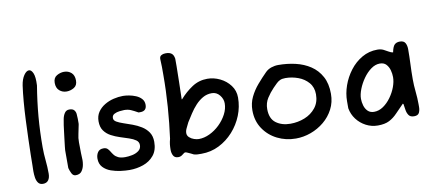

<svg xmlns="http://www.w3.org/2000/svg" viewBox="-73 -1085 3092 1373"><g transform="rotate(-10 1473.5 -398.5)"><path d="M145 5Q122 5 110.5 -10.5Q99 -26 95.5 -49Q92 -72 92 -96Q92 -108 92.5 -119.5Q93 -131 93 -141Q93 -165 94 -215Q95 -265 97 -329.5Q99 -394 102 -464Q105 -534 110.5 -599Q116 -664 123 -713Q130 -758 148.5 -785Q167 -812 186 -812Q203 -812 215 -785Q227 -758 224 -696Q205 -581 196 -474Q187 -367 187 -253Q187 -205 192 -157Q197 -109 197 -61Q197 -30 184 -12.5Q171 5 145 5Z M426 -616Q396 -616 374 -635Q352 -654 352 -691Q352 -728 378 -743Q404 -758 431 -758Q462 -758 483.5 -739Q505 -720 505 -682Q505 -646 479.5 -631Q454 -616 426 -616ZM386 -15Q367 -15 357 -35Q347 -55 342 -75V-204Q342 -209 344.5 -230.5Q347 -252 350.5 -281.5Q354 -311 357.5 -338.5Q361 -366 363 -382Q366 -402 370.5 -426Q375 -450 387 -468Q399 -486 421 -486Q445 -486 455.5 -474.5Q466 -463 468 -446Q470 -429 470 -411V-376Q470 -374 469 -367.5Q468 -361 466 -353Q459 -318 455.5 -301.5Q452 -285 450.5 -273.5Q449 -262 449 -242Q449 -230 449.5 -212Q450 -194 450 -165Q450 -152 451 -139.5Q452 -127 452 -113Q452 -98 449 -81Q445 -56 431 -35.5Q417 -15 386 -15Z M772 15Q744 15 708 10.5Q672 6 638 -6Q604 -18 581.5 -42Q559 -66 559 -105Q559 -131 572 -150.5Q585 -170 614 -170Q632 -170 642 -161Q652 -152 659.5 -139Q667 -126 677.5 -112.5Q688 -99 706.5 -90Q725 -81 757 -81Q780 -81 807.5 -86.5Q835 -92 855 -107Q875 -122 875 -148Q875 -171 856 -184.5Q837 -198 807 -208Q777 -218 744 -228.5Q711 -239 681 -255Q651 -271 632 -297.5Q613 -324 613 -366Q613 -405 632 -433Q651 -461 681.5 -479.5Q712 -498 747.5 -506.5Q783 -515 816 -515Q835 -515 860 -510.5Q885 -506 909 -496Q933 -486 949 -468.5Q965 -451 965 -425Q965 -379 919 -379H906Q876 -396 855 -405Q834 -414 807 -414Q795 -414 773.5 -411.5Q752 -409 735 -400Q718 -391 718 -371Q718 -354 737 -343Q756 -332 786 -322Q816 -312 849 -300Q882 -288 912 -269.5Q942 -251 961 -223Q980 -195 980 -153Q980 -92 949.5 -55Q919 -18 871.5 -1.5Q824 15 772 15Z M1298 -10Q1279 -10 1268.5 -10.5Q1258 -11 1243 -15Q1236 -19 1224 -24.5Q1212 -30 1201 -35Q1190 -40 1185 -40Q1178 -40 1163.5 -27.5Q1149 -15 1131 -15Q1105 -15 1095 -33.5Q1085 -52 1085 -76Q1085 -98 1087 -115.5Q1089 -133 1095 -155Q1110 -265 1118.5 -381.5Q1127 -498 1127 -613Q1127 -642 1127 -670Q1127 -698 1125 -726Q1124 -746 1137 -754Q1150 -762 1166 -762H1175Q1197 -762 1212 -751Q1227 -740 1231 -712V-658Q1231 -600 1229 -542Q1227 -484 1226 -418H1229Q1270 -465 1320 -498Q1370 -531 1431 -531Q1478 -531 1522.5 -509.5Q1567 -488 1596 -449.5Q1625 -411 1625 -361Q1625 -294 1600 -231.5Q1575 -169 1530 -119Q1485 -69 1426 -39.5Q1367 -10 1298 -10ZM1298 -117Q1337 -117 1377 -136Q1417 -155 1450 -187Q1483 -219 1503.5 -258Q1524 -297 1524 -337Q1524 -369 1501.5 -396.5Q1479 -424 1445 -424Q1409 -424 1379.5 -407Q1350 -390 1325.5 -363.5Q1301 -337 1281 -306Q1261 -275 1244 -248Q1237 -232 1226.5 -212Q1216 -192 1216 -174Q1216 -156 1230 -143Q1244 -130 1263.5 -123.5Q1283 -117 1298 -117Z M1982 0Q1910 0 1848 -31Q1786 -62 1748 -119Q1710 -176 1710 -252Q1710 -304 1731.5 -348.5Q1753 -393 1786.5 -432Q1820 -471 1854 -505Q1872 -523 1897 -531.5Q1922 -540 1948 -540Q2013 -540 2073 -526Q2133 -512 2180.5 -480.5Q2228 -449 2256 -397.5Q2284 -346 2284 -272Q2284 -211 2258 -161Q2232 -111 2188.5 -75Q2145 -39 2091.5 -19.5Q2038 0 1982 0ZM1962 -111Q2017 -111 2066 -130.5Q2115 -150 2146.5 -189.5Q2178 -229 2178 -287Q2178 -338 2148.5 -372Q2119 -406 2074 -422.5Q2029 -439 1982 -439Q1958 -439 1943 -432Q1928 -425 1916 -413Q1904 -401 1888 -385Q1860 -356 1838 -321.5Q1816 -287 1816 -243Q1816 -173 1858 -142Q1900 -111 1962 -111Z M2576 10Q2530 10 2490 -11Q2450 -32 2423 -67.5Q2396 -103 2388 -148V-199Q2388 -255 2408 -312Q2428 -369 2465 -417.5Q2502 -466 2553 -495.5Q2604 -525 2665 -525Q2690 -525 2708.5 -516Q2727 -507 2742.5 -497.5Q2758 -488 2773 -486Q2781 -527 2795 -540.5Q2809 -554 2833 -554Q2862 -554 2872.5 -535.5Q2883 -517 2883 -489Q2883 -434 2880.5 -381Q2878 -328 2878 -272Q2878 -228 2883 -181Q2888 -134 2888 -90V-69Q2888 -47 2879.5 -28.5Q2871 -10 2842 -10Q2815 -10 2803.5 -26.5Q2792 -43 2788.5 -66.5Q2785 -90 2782 -109L2778 -113Q2744 -79 2717.5 -51Q2691 -23 2659 -6.5Q2627 10 2576 10ZM2566 -91Q2601 -91 2632.5 -112.5Q2664 -134 2689 -168.5Q2714 -203 2728 -241Q2742 -279 2742 -312Q2742 -337 2735 -362.5Q2728 -388 2711.5 -406Q2695 -424 2665 -424Q2632 -424 2600.5 -401Q2569 -378 2544 -342.5Q2519 -307 2504 -268.5Q2489 -230 2489 -199Q2489 -174 2496.5 -149Q2504 -124 2521 -107.5Q2538 -91 2566 -91Z"/></g></svg>

Font: Fuzzy Bubbles
Style: Bold
Weight: 700
Designer: Robert E. Leuschke
Foundry: Robert E. Leuschke
Version: Version 1.010; ttfautohint (v1.8.3)